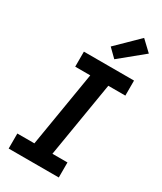

<svg xmlns="http://www.w3.org/2000/svg" viewBox="-241 -1075 982 1161"><g transform="rotate(30 250.0 -494.5)"><path d="M29 0V-105H148L235 -630H130V-735H480V-630H361L274 -105H379V0ZM312 -787 255 -843 404 -989 476 -921Z"/></g></svg>

Font: Iosevka Term Curly Extrabold
Style: Italic
Weight: 800
Italic angle: -9°
Designer: Belleve Invis
Foundry: Belleve Invis
Version: Version 32.3.0